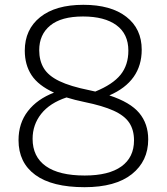

<svg xmlns="http://www.w3.org/2000/svg" viewBox="-20 -769 694 798"><path d="M331.5 9Q196.5 9 126.8 -42Q57 -93 57 -186.5Q57 -257 96 -307.2Q135 -357.5 204.5 -384Q139.5 -413.5 111.2 -456.5Q83 -499.5 83 -558.5Q83 -646.5 147 -697.8Q211 -749 326.5 -749Q441 -749 505 -699.2Q569 -649.5 569 -562.5Q569 -431 434.5 -372.5Q521.5 -344 558.8 -299.2Q596 -254.5 596 -189.5Q596 -99.5 528 -45.2Q460 9 331.5 9ZM351.5 -394Q364 -391.5 376 -388.5Q448.5 -418 481 -458.2Q513.5 -498.5 513.5 -558.5Q513.5 -628 464 -664.2Q414.5 -700.5 325 -700.5Q234.5 -700.5 188.8 -663Q143 -625.5 143 -560.5Q143 -517 162 -485.5Q181 -454 226.5 -432Q272 -410 351.5 -394ZM115.5 -192Q115.5 -117.5 170.5 -78.5Q225.5 -39.5 332 -39.5Q432 -39.5 484.5 -77.2Q537 -115 537 -185.5Q537 -229 517.2 -258.8Q497.5 -288.5 452.2 -309Q407 -329.5 331 -345Q290 -353.5 256.5 -364Q187 -341 151.2 -295.8Q115.5 -250.5 115.5 -192Z"/></svg>

Font: Encode Sans Semi Expanded Light
Style: Regular
Weight: 300
Width: 6
Designer: Multiple Designers
Foundry: Impallari Type
Version: Version 3.000; ttfautohint (v1.8.3) -l 8 -r 50 -G 200 -x 14 